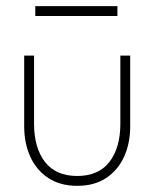

<svg xmlns="http://www.w3.org/2000/svg" viewBox="-20 -591 521 623"><path d="M90.5 -189.5Q90.5 -111.5 125.8 -65.8Q161 -20 230.5 -20Q300 -20 335.2 -65.8Q370.5 -111.5 370.5 -189.5V-410.5H402.5V-181Q402.5 -126 382.5 -82.2Q362.5 -38.5 324.2 -13.2Q286 12 230.5 12Q175.5 12 137 -13.2Q98.5 -38.5 78.5 -82.2Q58.5 -126 58.5 -181V-410.5H90.5ZM94.5 -539V-571H361V-539Z"/></svg>

Font: League Spartan Extralight
Style: Regular
Weight: 200
Foundry: The League of Moveable Type
Version: Version 2.300; ttfautohint (v1.8.3)